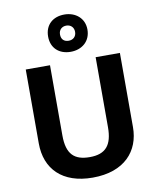

<svg xmlns="http://www.w3.org/2000/svg" viewBox="-106 -1086 967 1177"><g transform="rotate(-10 378.0 -497.5)"><path d="M376 -773C446 -773 500 -817 500 -890C500 -961 445 -1005 376 -1005C304 -1005 255 -961 255 -889C255 -817 304 -773 376 -773ZM376 -842C345 -842 329 -860 329 -889C329 -918 349 -936 376 -936C403 -936 423 -918 423 -889C423 -860 403 -842 376 -842ZM671 -252V-714H520V-278C520 -167 478 -117 379 -117C284 -117 236 -159 236 -277V-714H85V-254C85 -95 186 10 375 10C574 10 671 -104 671 -252Z"/></g></svg>

Font: Noto Sans Bassa Vah
Style: Bold
Weight: 700
Designer: Monotype Design Team
Foundry: Monotype Imaging Inc.
Version: Version 2.002